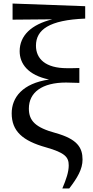

<svg xmlns="http://www.w3.org/2000/svg" viewBox="-20 -837 527 1084"><path d="M332 227H371C417 167 446 118 446 64C446 -4 416 -52 294 -86C180 -117 143 -155 143 -224C143 -315 217 -371 353 -371C371 -371 402 -370 428 -369V-453C406 -452 375 -452 358 -452C237 -452 183 -505 183 -579C183 -669 257 -724 461 -732V-802L51 -817V-726L276 -728C157 -699 91 -636 91 -548C91 -478 137 -413 257 -388C106 -366 46 -286 46 -197C46 -97 107 -42 240 -5C349 26 368 51 368 97C368 134 354 175 332 227Z"/></svg>

Font: Noto Serif HK SemiBold
Style: Regular
Weight: 600
Designer: Ryoko NISHIZUKA 西塚涼子 (kana & ideographs); Frank Grießhammer (Latin, Greek & Cyrillic); Wenlong ZHANG 张文龙 (bopomofo); San
Foundry: Adobe
Version: Version 2.001;hotconv 1.1.0;makeotfexe 2.6.0